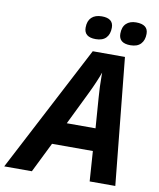

<svg xmlns="http://www.w3.org/2000/svg" viewBox="-158 -993 883 1069"><g transform="rotate(10 284.0 -458.5)"><path d="M252 -839.8Q252 -877.4 272.5 -897.2Q293 -917 331.1 -917Q396 -917 396 -864.3Q396 -827.6 376.5 -806.9Q356.9 -786.1 317.9 -786.1Q252 -786.1 252 -839.8ZM448.2 -839.8Q448.2 -877.9 468.8 -897.5Q489.3 -917 524.4 -917Q592.3 -917 592.3 -864.3Q592.3 -827.6 572.5 -806.9Q552.7 -786.1 514.2 -786.1Q448.2 -786.1 448.2 -839.8ZM96.2 0H-60.1L314 -716.8H496.1L567.9 0H422.9L411.1 -169.9H180.2ZM386.2 -591.3V-608.9Q366.2 -553.2 333 -484.9L241.2 -296.9H403.8L391.1 -467.8Q386.2 -528.3 386.2 -591.3Z"/></g></svg>

Font: Open Sans Hebrew
Style: Bold Italic
Weight: 700
Italic angle: -12°
Foundry: Ascender Corporation, Yanek Iontef
Version: Version 2.001;PS 002.001;hotconv 1.0.70;makeotf.lib2.5.58329